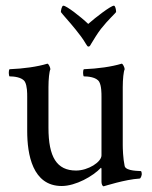

<svg xmlns="http://www.w3.org/2000/svg" viewBox="-20 -651 537 679"><path d="M292 -566.4C265.6 -591.8 214.8 -630.9 204.1 -630.9C198.2 -630.9 195.3 -613.3 195.3 -608.4C202.1 -598.6 224.6 -575.2 248 -545.9C260.7 -530.3 273.4 -513.7 284.2 -495.1C288.1 -488.3 290 -486.3 293 -486.3C296.9 -486.3 298.8 -489.3 301.8 -495.1C312.5 -512.7 324.2 -532.2 336.9 -548.8C362.3 -581.1 389.6 -605.5 390.6 -608.4C390.6 -617.2 387.7 -630.9 382.8 -630.9C372.1 -630.9 318.4 -589.8 292 -566.4ZM338.9 -308.6V-101.6C338.9 -78.1 292 -47.9 249 -47.9C180.7 -47.9 151.4 -95.7 151.4 -199.2V-342.8C151.4 -371.1 154.3 -398.4 158.2 -406.2C158.2 -411.1 152.3 -425.8 147.5 -425.8C112.3 -415 63.5 -408.2 13.7 -406.2C9.8 -401.4 10.7 -383.8 13.7 -380.9C26.4 -380.9 58.6 -378.9 68.4 -361.3C76.2 -346.7 76.2 -321.3 76.2 -308.6V-187.5C76.2 -105.5 94.7 6.8 198.2 6.8C248 6.8 309.6 -28.3 336.9 -57.6C336.9 -57.6 338.9 -57.6 338.9 -52.7V-7.8C338.9 -1 341.8 7.8 346.7 7.8C347.7 7.8 422.9 -16.6 473.6 -19.5C478.5 -19.5 481.4 -33.2 481.4 -35.2C481.4 -38.1 480.5 -44.9 478.5 -45.9C475.6 -46.9 425.8 -44.9 420.9 -63.5C415 -90.8 414.1 -127 414.1 -137.7V-342.8C414.1 -371.1 417 -398.4 420.9 -406.2C420.9 -411.1 415 -425.8 410.2 -425.8C375 -415 326.2 -408.2 276.4 -406.2C272.5 -401.4 273.4 -383.8 276.4 -380.9C289.1 -380.9 321.3 -378.9 331.1 -361.3C338.9 -346.7 338.9 -321.3 338.9 -308.6Z"/></svg>

Font: Crimson
Style: Roman
Weight: 400
Version: Version 0.2